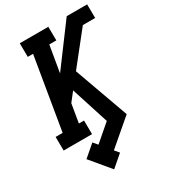

<svg xmlns="http://www.w3.org/2000/svg" viewBox="-236 -849 1087 1229"><g transform="rotate(-30 307.0 -234.5)"><path d="M235 266 114 121 200 47 227 79 349 -26 260 -303 209 -238 186 -101H224L225 0H15L14 -101H66L155 -634H116L115 -735H326L327 -634H275L242 -439L462 -735H613L614 -634H523L337 -400L481 0L294 160L321 192Z"/></g></svg>

Font: Iosevka HT Extended
Style: Bold Italic
Weight: 700
Width: 7
Italic angle: -9°
Monospace: yes
Designer: Belleve Invis
Foundry: Belleve Invis
Version: Version 32.3.0; ttfautohint (v1.8.4)